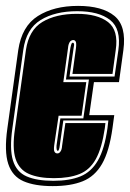

<svg xmlns="http://www.w3.org/2000/svg" viewBox="-27 -621 441 652"><path d="M152 11Q91 11 53 -5.5Q15 -22 1 -64.5Q-13 -107 -2 -185L35 -451Q47 -532 101.5 -566.5Q156 -601 238 -601Q320 -601 361.5 -567Q403 -533 392 -451L377 -342H292L276 -230H361L355 -186Q344 -107 319.5 -64.5Q295 -22 254 -5.5Q213 11 152 11ZM154 -7Q209 -7 246 -22Q283 -37 305.5 -76Q328 -115 338 -186L341 -212H188L176 -127Q175 -118 173 -113Q172 -109 169 -109Q164 -109 165 -127L178 -219H256L275 -351H197L212 -458Q213 -463 214 -467Q215 -471 216 -473Q218 -476 220 -476Q223 -476 224 -473Q225 -471 224.5 -467Q224 -463 223 -458L209 -361H362L375 -451Q385 -523 347 -553Q309 -583 235 -583Q160 -583 111 -553Q62 -523 52 -451L15 -185Q5 -115 17 -76Q29 -37 63.5 -22Q98 -7 154 -7ZM156 -16Q104 -16 71 -30.5Q38 -45 26 -81.5Q14 -118 24 -185L61 -451Q71 -519 117 -546.5Q163 -574 234 -574Q304 -574 340 -546Q376 -518 366 -451L355 -370H219L231 -458Q233 -475 230 -480Q227 -485 222 -485Q216 -485 211 -480Q205 -472 204 -458L188 -342H266L250 -228H172L157 -127Q155 -111 158 -106Q161 -100 168 -100Q174 -100 178 -106Q183 -112 184 -127L195 -203H331L329 -186Q319 -118 298.5 -81Q278 -44 243 -30Q208 -16 156 -16Z"/></svg>

Font: Alumni Sans Collegiate One
Style: Italic
Weight: 400
Italic angle: -8°
Designer: Robert E. Leuschke
Foundry: Robert E. Leuschke
Version: Version 1.100